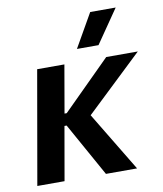

<svg xmlns="http://www.w3.org/2000/svg" viewBox="-82 -800 737 868"><g transform="rotate(-10 286.0 -366.5)"><path d="M19 0H144L187 -246H197L334 0H477L312 -273L572 -520H427L207 -301H197L235 -520H110ZM402 -579 508 -733H391L303 -579Z"/></g></svg>

Font: Fixel Text 20240404 SemiBold
Style: Italic
Weight: 600
Width: 4
Italic angle: -10°
Designer: AlfaBravo + MacPaw
Foundry: Kyrylo Tkachov, Marchela Mozhyna, Serhii Makarenko, Maria Weinstein, Zakhar Kryvoshyya
Version: Version 1.211;Glyphs 3.2 (3225)